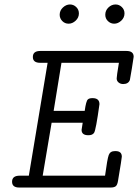

<svg xmlns="http://www.w3.org/2000/svg" viewBox="-20 -839 618 859"><path d="M34 -26Q34 -53 68 -53H109L193 -558H160Q127 -558 127 -584Q127 -611 160 -611H546Q578 -611 578 -585Q578 -581 570 -533Q562 -485 561 -481Q554 -463 531 -463Q519 -463 510.5 -470Q502 -477 502 -488Q502 -498 512 -558H255L220 -343H359Q365 -387 373 -394Q379 -400 394 -400Q425 -400 425 -373Q409 -257 401 -245Q394 -234 376 -234H375Q345 -234 345 -258Q345 -260 350 -290H211L171 -53H450Q460 -128 466.5 -145.5Q473 -163 494 -163H497Q525 -163 525 -138Q525 -131 508 -30Q505 -11 497.5 -5.5Q490 0 475 0H66Q34 0 34 -26ZM247 -773Q247 -792 261.5 -805.5Q276 -819 293 -819Q309 -819 321 -807.5Q333 -796 333 -779Q333 -760 318.5 -746.5Q304 -733 287 -733Q270 -733 258.5 -745Q247 -757 247 -773ZM451 -773Q451 -792 465 -805.5Q479 -819 497 -819Q513 -819 525 -807.5Q537 -796 537 -779Q537 -760 522.5 -746.5Q508 -733 491 -733Q475 -733 463 -744.5Q451 -756 451 -773Z"/></svg>

Font: CMU Typewriter Text
Style: LightOblique
Weight: 200
Italic angle: -9.46001°
Version: Version 0.7.0